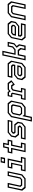

<svg xmlns="http://www.w3.org/2000/svg" viewBox="2378 -3168 979 5776"><g transform="rotate(-90 2868.0 -280.5)"><path d="M100.5 0 19.5 -103 112.5 -540H254L175.5 -172L199.5 -141.5H346.5L383.5 -172L462 -540H603.5L510.5 -103L385.5 0ZM130.5 -38.8H374.5L477 -125.2L557 -501.8H492.8L419.2 -156.2L356.8 -103H175.8L133.2 -156.2L206.8 -501.8H142.5L62.5 -125.2Z M844 -618.5 871.5 -750H1032.5L1005 -618.5ZM894.8 -654H968.8L982.5 -718.2H908.5ZM599 0 629 -141.5H762.5L817 -398.5H683.5L713.5 -540H988L903.5 -141.5H1037L1007 0ZM645 -38.2H976.8L990.5 -102.5H854L939 -502.2H743.8L730.2 -438H861.5L790 -102.5H658.8Z M1176.5 0 1261.5 -399H1137L1167 -540H1291.5L1320.5 -677H1462L1433 -540H1557L1527 -399H1403L1348 -141.5H1468.5L1438.5 0ZM1223.5 -38.2H1408.8L1422.2 -102.2H1301.2L1372.5 -438.2H1497.2L1511 -502.2H1386.2L1415.2 -638.8H1351L1322 -502.2H1196.8L1183 -438.2H1308.2Z M1557 0 1587 -141.5H1902L1939 -172L1938.5 -169.5L1915.5 -199.5H1697.5L1616.5 -302.5L1645 -437L1770 -540H2148.5L2118.5 -398.5H1808.5L1771.5 -368L1772 -371L1796 -340.5H2013L2094 -237.5L2065.5 -103L1940.5 0ZM1603.2 -39.5H1931.8L2030.8 -121.5L2052.5 -222.5L1987.5 -303.2H1766L1730.2 -348.8L1738.8 -389.2L1797 -437.5H2088.8L2102.5 -501.8H1779.8L1680.2 -419.8L1658.5 -318.8L1721.2 -239.2H1942.8L1980.8 -192.2L1972.2 -152L1914 -103.8H1617Z M2098.5 189 2231.5 -437 2356.5 -540H2649.5L2730.5 -437L2659.5 -103L2534.5 0H2289.5L2282.5 -10L2240 189ZM2145 150.8H2209.2L2261.8 -96.8L2305.2 -41.2H2526L2628 -125.2L2690 -417.8L2623.8 -501.8H2370L2265.2 -415.2ZM2350.5 -141.5H2496L2533 -172L2574.5 -368L2550.5 -399H2395.5L2358.5 -368L2319 -181.5ZM2331.2 -105.5 2277.8 -172.5 2322.8 -384.5 2388 -437.5H2578.8L2619 -387L2570 -156.2L2508.2 -105.5Z M2747.5 0 2777.5 -141H2874.5L2928 -391.5L2922 -399H2833.5L2863.5 -540H2990L3015.5 -500L3062.5 -540H3257L3343 -430.5L3211.5 -324.5L3158.5 -398.5H3101.5L3064.5 -368L3016 -140.5H3113L3083 0ZM2792.2 -38.5H3055L3068.5 -102.2H2969L3030.2 -389.8L3086.5 -436.2H3188.5L3228.8 -379.5L3288.5 -427.8L3233.2 -500.5H3069L3006.5 -448.5L2970.5 -500.5H2890.8L2877.2 -436.5H2942.2L2968.2 -400L2904.8 -102.2H2805.8Z M3424.5 0 3343.5 -103 3374 -245.5 3498.5 -348.5H3770.5L3775 -368L3751 -398.5H3413.5L3443.5 -540H3850L3931 -437L3860 -103L3735 0ZM3497.8 -102.5 3457.2 -153.2 3468.5 -206.2 3521 -249.8H3791L3771.2 -155.8L3706.2 -102.5ZM3452.8 -38.2H3724L3828.8 -124.8L3891.2 -417.5L3824.5 -502H3476L3462.5 -437.8H3779.5L3820.2 -386.5L3804.2 -311.5H3508.2L3409.5 -230.2L3386.5 -122.2ZM3523.5 -141.5H3696L3733 -172L3741.5 -212H3528.5L3503 -191L3499 -172Z M3938.5 0 4087.5 -700H4229L4152 -339H4254L4326.5 -398.5L4356.5 -540H4498L4455 -339L4370 -269L4425 -197.5L4383 0H4241.5L4271 -138.5L4224 -197.5H4122L4080 0ZM3985.2 -38.8H4049.5L4091.8 -237.2H4251.5L4313.2 -157.2L4288 -38.8H4352.2L4383 -183.2L4318 -269.2L4419 -352.8L4451 -503H4386.8L4360.2 -378.8L4266.2 -301.5H4105.5L4182 -662.2H4117.8Z M5046 -540 5127 -437 5096.5 -294.5 4972 -191.5H4700L4695.5 -172L4719.5 -141.5H5057L5027 0H4620.5L4539.5 -103L4610.5 -437L4735.5 -540ZM4972.8 -437.5 5013.2 -386.8 5002 -333.8 4949.5 -290.2H4679.5L4699.2 -384.2L4764.2 -437.5ZM5017.8 -501.8H4746.5L4641.8 -415.2L4579.2 -122.5L4646 -38H4994.5L5008 -102.2H4691L4650.2 -153.5L4666.2 -228.5H4962.2L5061 -309.8L5084 -417.8ZM4947 -398.5H4774.5L4737.5 -368L4729 -328H4942L4967.5 -349L4971.5 -368Z M5144 0 5237 -437 5362 -540H5636L5717 -437L5624 0H5483L5561.5 -368L5537.5 -398.5H5400.5L5363.5 -368L5285 0ZM5191.2 -38.2H5255.2L5329.2 -386.2L5391.8 -437.5H5563.2L5603.8 -386.8L5529.8 -38.2H5593.8L5674.5 -417.8L5608.2 -501.8H5374.2L5272 -417.2Z"/></g></svg>

Font: Tourney Thin
Style: Italic
Weight: 100
Italic angle: -12°
Designer: Tyler Finck
Foundry: Etcetera Type Co
Version: Version 1.015